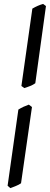

<svg xmlns="http://www.w3.org/2000/svg" viewBox="-20 -801 256 985"><path d="M87.9 139.2Q83.5 142.6 76.4 146.2Q69.3 149.9 61.5 153.1Q53.7 156.2 46.1 159.2Q38.6 162.1 33.2 164.1L19 151.9L74.2 -238.8Q87.4 -247.1 100.6 -253.2Q113.8 -259.3 127.9 -264.2L144 -252ZM161.1 -374Q156.2 -370.1 149.2 -366.5Q142.1 -362.8 134.3 -359.6Q126.5 -356.4 118.7 -353.8Q110.8 -351.1 105 -349.1L89.8 -359.9L146 -756.8Q160.2 -765.1 173.6 -771Q187 -776.9 201.2 -780.8L215.8 -770Z"/></svg>

Font: GentiumAlt
Style: Italic
Weight: 400
Italic angle: -7°
Designer: J. Victor Gaultney
Version: Version 1.02; 2005; OFL release